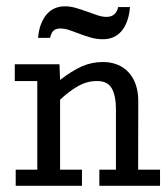

<svg xmlns="http://www.w3.org/2000/svg" viewBox="-20 -601 543 621"><path d="M30.8 -52.2H100.6V-338.9H27.8V-393.1H172.4L174.3 -342.3Q211.9 -371.6 244.1 -386Q276.4 -400.4 312.5 -400.4Q339.4 -400.4 360.6 -391.6Q381.8 -382.8 396.7 -366.2Q411.6 -349.6 419.4 -326.4Q427.2 -303.2 427.2 -274.4L426.8 -52.2H497.6V0H301.3V-52.2H355V-247.6Q355 -290.5 341.8 -314.7Q328.6 -338.9 293.9 -338.9Q260.3 -338.9 230.5 -321.3Q200.7 -303.7 174.3 -278.3V-52.2H245.1V0H30.8ZM103 -478.5Q105.5 -505.4 113.3 -524.7Q121.1 -543.9 132.6 -556.4Q144 -568.8 158.4 -574.7Q172.9 -580.6 189 -580.6Q207.5 -580.6 225.8 -575.2Q244.1 -569.8 261.5 -563.5Q278.8 -557.1 294.7 -551.8Q310.5 -546.4 324.7 -546.4Q355 -546.4 362.3 -578.1H400.4Q396.5 -529.3 374 -501.7Q351.6 -474.1 313 -474.1Q292.5 -474.1 273.7 -479.5Q254.9 -484.9 237.8 -491.5Q220.7 -498 205.1 -503.4Q189.5 -508.8 175.3 -508.8Q159.7 -508.8 152.3 -501Q145 -493.2 142.1 -478.5Z"/></svg>

Font: Rokkitt
Style: Regular
Weight: 400
Version: Version 1.2; ttfautohint (v1.5) -l 7 -r 28 -G 50 -x 13 -D la